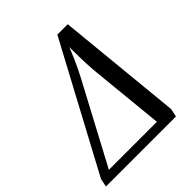

<svg xmlns="http://www.w3.org/2000/svg" viewBox="-231 -841 967 967"><g transform="rotate(-45 253.0 -357.0)"><path d="M-34 0H465L474 -44L408 -714H334L-25 -44ZM36 -49 264 -477C296 -538 315 -584 332 -627C333 -586 332 -520 337 -461L378 -49Z"/></g></svg>

Font: Noto Serif ExtraCondensed
Style: Italic
Weight: 400
Width: 2
Italic angle: -12°
Designer: Monotype Design Team
Foundry: Monotype Imaging Inc.
Version: Version 2.014